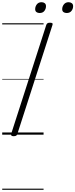

<svg xmlns="http://www.w3.org/2000/svg" viewBox="-20 -1221 683 1741"><path d="M104 14Q90 14 84 9Q78 4 81 -6L400 -996Q404 -1006 411 -1010.5Q418 -1015 433 -1015Q448 -1015 454 -1010.5Q460 -1006 456 -995L137 -5Q134 4 127 9Q120 14 104 14ZM339 -1103Q322 -1103 310.5 -1111.5Q299 -1120 299 -1138Q299 -1162 314 -1181.5Q329 -1201 357 -1201Q374 -1201 385.5 -1192Q397 -1183 397 -1165Q397 -1141 382.5 -1122Q368 -1103 339 -1103ZM585 -1103Q567 -1103 555.5 -1111.5Q544 -1120 544 -1138Q544 -1162 559.5 -1181.5Q575 -1201 602 -1201Q619 -1201 631 -1192Q643 -1183 643 -1165Q643 -1141 628 -1122Q613 -1103 585 -1103ZM0 490H375V500H0ZM0 -20H375V0H0ZM0 -505H375V-500H0ZM0 -1010H375V-1000H0Z"/></svg>

Font: Playwrite MX Guides
Style: Regular
Weight: 400
Designer: Veronika Burian, José Scaglione
Foundry: TypeTogether
Version: Version 1.003